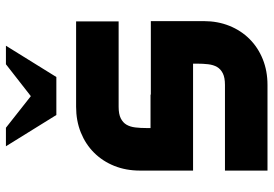

<svg xmlns="http://www.w3.org/2000/svg" viewBox="-154 -746 901 632"><g transform="rotate(-90 296.0 -430.5)"><path d="M300 -384H542V-210Q542 -164 526.5 -125.5Q511 -87 483 -59Q455 -31 416.5 -15.5Q378 0 332 0H50V-140H332Q356 -140 370 -147Q384 -154 391 -166Q398 -178 400 -195Q402 -212 402 -232V-245H50V-420Q50 -466 65.5 -504.5Q81 -543 109 -571Q137 -599 175.5 -614.5Q214 -630 260 -630H541V-490H260Q236 -490 222 -483Q208 -476 201 -464Q194 -452 192 -435Q190 -418 190 -398V-385H300ZM130 -861H191L295 -779L400 -861H461L358 -695H233Z"/></g></svg>

Font: CAT North
Style: Regular
Weight: 400
Designer: Peter Wiegel
Foundry: Peter Wiegel
Version: Version 1.000